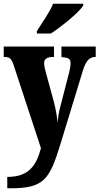

<svg xmlns="http://www.w3.org/2000/svg" viewBox="-23 -786 534 1031"><path d="M175 -619V-606H250C309 -644 403 -721 424 -756V-766H262C245 -721 200 -660 175 -619ZM16 164V225H35C212 225 243 177 299 -4L423 -410C439 -460 458 -480 488 -480H491V-536H307V-480L311 -479C343 -476 356 -472 356 -447C356 -432 351 -405 347 -392L299 -206C293 -183 289 -158 286 -127C284 -153 278 -195 266 -240L223 -398C218 -416 214 -433 214 -447C214 -468 227 -480 263 -480H267V-536H-3V-480H2C26 -480 38 -474 51 -434L197 10C172 101 134 164 16 164Z"/></svg>

Font: Noto Serif Hebrew ExtraCondensed Black
Style: Regular
Weight: 900
Width: 2
Designer: Monotype Design Team
Foundry: Monotype Imaging Inc.
Version: Version 2.004